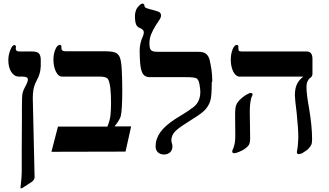

<svg xmlns="http://www.w3.org/2000/svg" viewBox="-20 -837 1817 1060"><path d="M205 -467 204 -464Q204 -444 193 -414L175 -377Q161 -347 161 -296L171 142Q171 150 165 158Q159 166 137 179L114 194Q102 203 97 203Q93 203 93 198L95 181Q100 136 100 113V39V-8L101 -179V-239Q101 -304 104 -320Q107 -335 115 -350L128 -376Q134 -388 134 -398Q134 -414 106 -414H85Q59 -414 42 -440Q26 -465 26 -506Q26 -533 37 -561Q48 -588 58 -588Q68 -588 68 -579L67 -569Q67 -553 86 -553H152Q184 -553 194 -543Q205 -532 205 -507Z M673 0 264 1 300 -138H573Q587 -173 590 -201Q593 -231 593 -270Q593 -316 589 -352Q584 -392 574 -403Q563 -414 532 -414H325Q302 -414 289 -441Q275 -469 275 -508Q275 -540 286 -565Q296 -589 310 -589Q319 -589 319 -580V-571Q319 -554 341 -554H553Q595 -554 613 -548Q631 -542 640 -524Q649 -506 652 -454Q655 -402 655 -340Q655 -226 646 -193Q643 -184 632 -166Q623 -152 612 -139H704Z M1152 -388 1149 -381Q1149 -316 1143 -288Q1137 -261 1117 -236Q1098 -213 1045 -181Q973 -136 955 -119Q938 -104 932 -90Q926 -76 926 -62Q926 -55 929 -46Q932 -37 932 -29Q932 -8 919 4Q905 16 886 16Q865 16 852 4Q839 -8 839 -29Q839 -70 865 -107Q891 -143 946 -179Q976 -197 1004 -215Q1025 -228 1034 -236Q1086 -266 1086 -330Q1086 -345 1081 -373Q1076 -399 1064 -405Q1052 -411 1009 -411H806Q784 -411 772 -425Q761 -438 756 -470Q751 -505 751 -557Q751 -598 769 -637Q774 -649 774 -659Q774 -674 751 -683Q737 -688 731 -703Q725 -718 725 -750Q725 -766 731 -781Q736 -794 748 -806Q759 -817 766 -817Q777 -817 777 -807Q777 -801 782 -796Q786 -792 805 -787Q849 -776 858 -771Q869 -765 869 -751Q869 -740 859 -726Q850 -713 837 -692Q826 -674 815 -649Q805 -626 805 -597Q805 -569 814 -560Q823 -551 849 -551H1075Q1102 -551 1116 -541Q1131 -530 1137 -507Q1144 -478 1148 -449Q1152 -418 1152 -388Z M1705 -427V-430Q1705 -416 1695 -409Q1672 -392 1672 -358Q1672 -318 1685 -247Q1703 -143 1703 -69Q1703 -48 1699 -39Q1694 -28 1687 -21Q1680 -10 1657 3L1648 9L1639 12L1630 14Q1619 14 1619 3L1620 -4Q1625 -27 1627 -76Q1627 -126 1618 -212Q1608 -292 1608 -310Q1608 -346 1618 -369Q1628 -393 1654 -414H1304Q1282 -414 1268 -441Q1254 -469 1254 -509Q1254 -529 1259 -549Q1264 -568 1271 -578Q1279 -589 1286 -589Q1296 -589 1296 -580V-569Q1296 -562 1299 -557Q1302 -553 1313 -553H1672Q1705 -553 1705 -512ZM1374 -317 1375 -316Q1375 -313 1368 -299Q1359 -268 1359 -221L1361 -75Q1361 -51 1355 -39Q1349 -28 1334 -17Q1319 -6 1301 1Q1282 9 1273 9Q1262 9 1262 -2L1264 -9Q1280 -40 1279 -90L1278 -206Q1278 -242 1284 -257Q1290 -272 1305 -287Q1321 -303 1338 -313Q1357 -324 1365 -324Q1367 -324 1371 -322Q1374 -320 1374 -317Z"/></svg>

Font: Libra Serif Modern
Style: Bold
Weight: 700
Designer: Stefan Peev, Context Ltd
Foundry: Ascender Corporation
Version: Version 1.000